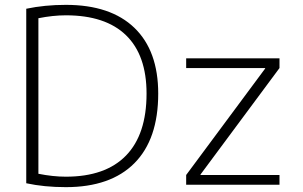

<svg xmlns="http://www.w3.org/2000/svg" viewBox="-20 -760 1248 790"><path d="M1071 -478V-480H746V-520H1130V-480L805 -42V-40H1130V0H746V-40ZM88 -724Q164 -740 251 -740Q435 -740 533 -645.5Q631 -551 631 -375Q631 -187 533 -88.5Q435 10 251 10Q162 10 88 -6ZM583 -375Q583 -533 498.5 -615Q414 -697 251 -697Q198 -697 138 -685V-45Q198 -33 251 -33Q414 -33 498.5 -120Q583 -207 583 -375Z"/></svg>

Font: Mplus 1p Light
Style: Regular
Weight: 300
Version: Version 1.061